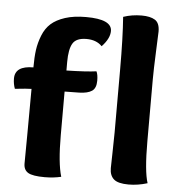

<svg xmlns="http://www.w3.org/2000/svg" viewBox="-53 -792 774 845"><g transform="rotate(5 334.0 -370.0)"><path d="M539 -743Q577 -743 598 -730Q619 -717 619 -679Q619 -673 615.5 -591Q612 -509 612 -468V-194Q612 -62 629 -10Q587 3 546 3Q499 3 480.5 -13.5Q462 -30 462 -62Q462 -78 463.5 -132Q465 -186 465 -220V-496Q465 -639 458 -730Q496 -743 539 -743ZM410 -663Q410 -630 375 -593Q350 -619 306 -619Q261 -619 245.5 -593Q230 -567 230 -511V-473Q319 -475 362 -481Q369 -467 369 -440Q369 -407 350.5 -394.5Q332 -382 295 -381Q248 -380 230 -380V-187Q230 -64 248 -5Q214 3 175 3Q122 3 102 -9Q82 -21 82 -49Q82 -60 83 -174Q84 -288 84 -379Q65 -379 11 -373Q3 -394 3 -418Q3 -474 84 -474Q84 -519 88.5 -551.5Q93 -584 106 -616.5Q119 -649 142 -669.5Q165 -690 203.5 -702.5Q242 -715 296 -715Q410 -715 410 -663Z"/></g></svg>

Font: Overlock
Style: Black
Weight: 900
Designer: Dario Muhafara
Foundry: Dario Manuel Muhafara
Version: Version 1.001